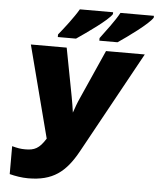

<svg xmlns="http://www.w3.org/2000/svg" viewBox="-61 -979 856 1041"><g transform="rotate(5 367.0 -458.5)"><path d="M451 -781V-767H550C602 -802 713 -882 734 -917V-927H552C528 -882 479 -819 451 -781ZM225 -781V-767H324C375 -802 491 -882 512 -917V-927H331C305 -882 256 -819 225 -781ZM131 10C265 10 334 -43 399 -161L703 -714H492L374 -449C362 -423 351 -393 342 -366C339 -391 333 -424 328 -452L278 -714H83L213 -213C178 -157 152 -145 102 -145C77 -145 60 -148 30 -156V-4C61 4 97 10 131 10Z"/></g></svg>

Font: Noto Sans Black
Style: Italic
Weight: 900
Italic angle: -12°
Designer: Monotype Design Team
Foundry: Monotype Imaging Inc.
Version: Version 2.013